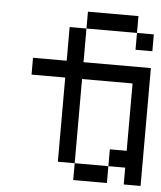

<svg xmlns="http://www.w3.org/2000/svg" viewBox="-48 -667 596 710"><g transform="rotate(5 250.0 -312.5)"><path d="M500 -500V-562.5H437.5V-500ZM250 -62.5V0H375V-62.5ZM250 -62.5V-375H437.5Q437.5 -375 437.5 -125H375V-62.5H437.5V0H500V-437.5H250Q250 -437.5 250 -562.5H187.5Q187.5 -562.5 187.5 -437.5H62.5V-375H187.5V-62.5ZM250 -562.5H437.5V-625H250Z"/></g></svg>

Font: BFUnifontExMono
Style: Regular
Weight: 500
Version: Version 15.0.06